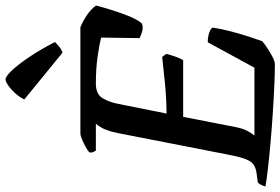

<svg xmlns="http://www.w3.org/2000/svg" viewBox="-190 -835 1015 695"><g transform="rotate(-90 317.5 -487.5)"><path d="M432 0Q402 0 355.5 -2Q309 -4 256 -7.5Q203 -11 151 -15.5Q99 -20 56.5 -25Q14 -30 -10 -34Q-8 -43 -3.5 -51Q1 -59 5 -62L36 -66Q70 -70 82.5 -92Q95 -114 105 -168L183 -567Q191 -606 201.5 -625Q212 -644 218 -648H120Q118 -651 115 -656.5Q112 -662 113 -671Q120 -678 134 -685.5Q148 -693 161.5 -698.5Q175 -704 181 -704H566Q587 -696 610 -680.5Q633 -665 645 -647Q630 -591 612.5 -543.5Q595 -496 579 -481Q566 -476 549.5 -481Q533 -486 527 -490L529 -629Q506 -635 461.5 -641.5Q417 -648 362 -648Q324 -648 309.5 -623.5Q295 -599 289 -567L254 -392Q315 -393 364 -398Q413 -403 459 -408L470 -393Q464 -370 458 -354.5Q452 -339 447 -332H242L205 -142Q200 -116 190.5 -98.5Q181 -81 174 -74H420L512 -243Q531 -243 547 -237.5Q563 -232 565 -225Q561 -196 552 -161.5Q543 -127 533 -96Q523 -65 516 -46Q507 -38 490.5 -27Q474 -16 458 -8Q442 0 432 0ZM474 -769 305 -907Q313 -924 327 -939.5Q341 -955 355.5 -965Q370 -975 377 -975Q388 -975 409.5 -952.5Q431 -930 458 -890Q485 -850 513 -796Q508 -791 497 -781.5Q486 -772 474 -769Z"/></g></svg>

Font: Texturina SemiBold
Style: Italic
Weight: 600
Italic angle: -11°
Designer: Guillermo Torres Carreño
Foundry: Omnibus-Type
Version: Version 1.002; ttfautohint (v1.8.3)